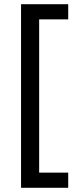

<svg xmlns="http://www.w3.org/2000/svg" viewBox="-20 -734 369 912"><path d="M304 158H80V-714H304V-642H166V86H304Z"/></svg>

Font: Noto Sans Canadian Aboriginal
Style: Regular
Weight: 400
Designer: Monotype Design Team, Typotheque's Kevin King
Foundry: Monotype Imaging Inc.
Version: Version 2.002